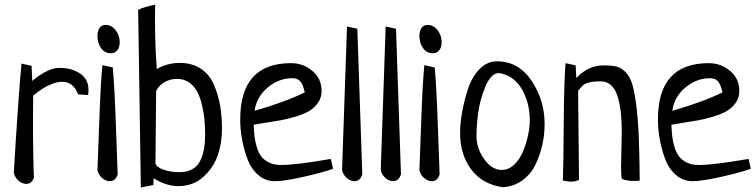

<svg xmlns="http://www.w3.org/2000/svg" viewBox="-20 -785 3281 834"><path d="M362.3 -372.1 319.3 -375Q298.8 -429.7 250 -429.7Q228.5 -429.7 204.6 -419.9Q180.7 -410.2 165 -399.9Q149.4 -389.6 124 -370.1Q124 -356.4 123.5 -281.2Q123 -206.1 124.5 -114.3Q126 -22.5 127.9 -15.6Q119.1 13.7 93.8 13.7Q76.2 13.7 60.1 -0.5Q43.9 -14.6 40 -35.2Q58.6 -348.6 73.2 -508.8L117.2 -499L120.1 -433.6Q188.5 -490.2 237.3 -490.2Q291 -490.2 327.6 -465.8Q364.3 -441.4 364.3 -394.5Q364.3 -379.9 362.3 -372.1Z M424.8 -502 469.7 -492.2Q477.5 -412.1 483.4 -240.7Q489.3 -69.3 491.2 -28.3Q482.4 2 457 2Q439.5 2 423.3 -12.2Q407.2 -26.4 403.3 -46.9Q405.3 -86.9 411.1 -255.4Q417 -423.8 424.8 -502ZM438.5 -676.8Q464.8 -676.8 482.4 -653.8Q500 -630.9 500 -601.6Q500 -580.1 489.7 -566.9Q479.5 -553.7 461.9 -553.7Q434.6 -553.7 418.9 -576.2Q403.3 -598.6 403.3 -628.9Q403.3 -650.4 412.6 -663.6Q421.9 -676.8 438.5 -676.8Z M646.5 18.6 591.8 29.3 580.1 -742.2Q607.4 -755.9 654.3 -764.6Q653.3 -742.2 653.3 -694.3Q653.3 -588.9 661.1 -485.4Q708 -511.7 760.7 -511.7Q815.4 -511.7 853.5 -485.8Q891.6 -460 910.2 -415Q928.7 -370.1 936.5 -324.2Q944.3 -278.3 944.3 -224.6Q944.3 -166 926.3 -111.8Q908.2 -57.6 863.8 -17.1Q819.3 23.4 755.9 23.4Q701.2 23.4 647.5 -10.7Q646.5 -1 646.5 18.6ZM658.2 -389.6 655.3 -75.2Q661.1 -57.6 691.9 -47.4Q722.7 -37.1 758.8 -37.1Q793 -37.1 815.9 -50.3Q838.9 -63.5 850.6 -88.4Q862.3 -113.3 866.7 -140.6Q871.1 -168 871.1 -203.1Q871.1 -239.3 867.2 -273.9Q863.3 -308.6 851.6 -350.1Q839.8 -391.6 813.5 -417Q787.1 -442.4 748 -442.4Q719.7 -442.4 694.8 -428.2Q669.9 -414.1 658.2 -389.6Z M1417 -94.7 1426.8 -51.8Q1383.8 -36.1 1299.3 -17.1Q1214.8 2 1173.8 2Q1131.8 2 1100.6 -25.9Q1069.3 -53.7 1053.7 -97.2Q1038.1 -140.6 1030.8 -183.1Q1023.4 -225.6 1023.4 -266.6Q1023.4 -510.7 1244.1 -510.7Q1296.9 -510.7 1336.9 -477.1Q1377 -443.4 1377 -389.6Q1377 -360.4 1360.8 -337.9Q1344.7 -315.4 1321.8 -302.2Q1298.8 -289.1 1263.2 -278.3Q1227.5 -267.6 1200.2 -262.7Q1172.9 -257.8 1134.8 -252Q1096.7 -246.1 1082 -243.2Q1083 -214.8 1085.4 -193.4Q1087.9 -171.9 1095.2 -147Q1102.5 -122.1 1114.7 -106Q1127 -89.8 1148.4 -79.1Q1169.9 -68.4 1199.2 -68.4Q1234.4 -68.4 1285.2 -74.7Q1335.9 -81.1 1375.5 -87.9Q1415 -94.7 1417 -94.7ZM1085.9 -303.7Q1218.8 -341.8 1303.7 -383.8Q1296.9 -416 1285.2 -430.7Q1273.4 -445.3 1250 -445.3Q1190.4 -445.3 1142.1 -404.3Q1093.8 -363.3 1085.9 -303.7Z M1487.3 -669.9 1532.2 -660.2 1553.7 -28.3Q1544.9 2 1519.5 2Q1502 2 1485.8 -12.2Q1469.7 -26.4 1465.8 -46.9Z M1655.3 -669.9 1700.2 -660.2 1721.7 -28.3Q1712.9 2 1687.5 2Q1669.9 2 1653.8 -12.2Q1637.7 -26.4 1633.8 -46.9Z M1823.2 -502 1868.2 -492.2Q1876 -412.1 1881.8 -240.7Q1887.7 -69.3 1889.6 -28.3Q1880.9 2 1855.5 2Q1837.9 2 1821.8 -12.2Q1805.7 -26.4 1801.8 -46.9Q1803.7 -86.9 1809.6 -255.4Q1815.4 -423.8 1823.2 -502ZM1836.9 -676.8Q1863.3 -676.8 1880.9 -653.8Q1898.4 -630.9 1898.4 -601.6Q1898.4 -580.1 1888.2 -566.9Q1877.9 -553.7 1860.4 -553.7Q1833 -553.7 1817.4 -576.2Q1801.8 -598.6 1801.8 -628.9Q1801.8 -650.4 1811 -663.6Q1820.3 -676.8 1836.9 -676.8Z M1978.5 -208Q1978.5 -247.1 1986.8 -294.9Q1995.1 -342.8 2011.7 -395.5Q2028.3 -448.2 2061.5 -483.4Q2094.7 -518.6 2138.7 -518.6Q2232.4 -518.6 2289.1 -434.1Q2345.7 -349.6 2345.7 -246.1Q2345.7 -202.1 2336.4 -158.7Q2327.1 -115.2 2307.6 -73.2Q2288.1 -31.2 2251.5 -3.4Q2214.8 24.4 2166 28.3Q2076.2 16.6 2027.3 -48.3Q1978.5 -113.3 1978.5 -208ZM2144.5 -467.8Q2110.4 -463.9 2086.9 -405.3Q2063.5 -346.7 2056.6 -291.5Q2049.8 -236.3 2049.8 -194.3Q2049.8 -139.6 2083.5 -93.3Q2117.2 -46.9 2159.2 -46.9Q2189.5 -46.9 2213.9 -70.3Q2238.3 -93.8 2252.4 -128.4Q2266.6 -163.1 2273.9 -198.2Q2281.2 -233.4 2281.2 -260.7Q2281.2 -340.8 2245.1 -400.4Q2209 -460 2144.5 -467.8Z M2491.2 -390.6 2495.1 -3.9Q2480.5 3.9 2460 3.9Q2444.3 3.9 2424.8 -1Q2427.7 -62.5 2428.7 -243.2Q2429.7 -423.8 2436.5 -510.7L2480.5 -501L2483.4 -446.3Q2535.2 -501 2602.5 -501Q2636.7 -501 2657.2 -496.1Q2677.7 -491.2 2696.8 -472.2Q2715.8 -453.1 2725.6 -421.9Q2735.4 -390.6 2743.2 -332.5Q2751 -274.4 2754.4 -196.8Q2757.8 -119.1 2758.8 -1Q2752.9 1 2736.3 1Q2701.2 1 2681.6 -7.8Q2677.7 -23.4 2677.7 -59.6Q2677.7 -78.1 2679.2 -129.4Q2680.7 -180.7 2680.7 -209Q2680.7 -255.9 2677.2 -291Q2673.8 -326.2 2664.6 -360.4Q2655.3 -394.5 2636.2 -413.1Q2617.2 -431.6 2588.9 -431.6Q2556.6 -431.6 2538.6 -426.8Q2520.5 -421.9 2513.2 -415Q2505.9 -408.2 2491.2 -390.6Z M3231.4 -94.7 3241.2 -51.8Q3198.2 -36.1 3113.8 -17.1Q3029.3 2 2988.3 2Q2946.3 2 2915 -25.9Q2883.8 -53.7 2868.2 -97.2Q2852.5 -140.6 2845.2 -183.1Q2837.9 -225.6 2837.9 -266.6Q2837.9 -510.7 3058.6 -510.7Q3111.3 -510.7 3151.4 -477.1Q3191.4 -443.4 3191.4 -389.6Q3191.4 -360.4 3175.3 -337.9Q3159.2 -315.4 3136.2 -302.2Q3113.3 -289.1 3077.6 -278.3Q3042 -267.6 3014.6 -262.7Q2987.3 -257.8 2949.2 -252Q2911.1 -246.1 2896.5 -243.2Q2897.5 -214.8 2899.9 -193.4Q2902.3 -171.9 2909.7 -147Q2917 -122.1 2929.2 -106Q2941.4 -89.8 2962.9 -79.1Q2984.4 -68.4 3013.7 -68.4Q3048.8 -68.4 3099.6 -74.7Q3150.4 -81.1 3189.9 -87.9Q3229.5 -94.7 3231.4 -94.7ZM2900.4 -303.7Q3033.2 -341.8 3118.2 -383.8Q3111.3 -416 3099.6 -430.7Q3087.9 -445.3 3064.5 -445.3Q3004.9 -445.3 2956.5 -404.3Q2908.2 -363.3 2900.4 -303.7Z"/></svg>

Font: Neucha
Style: Regular
Weight: 400
Designer: Jovanny Lemonad
Foundry: Jovanny Lemonad
Version: Version 001.001